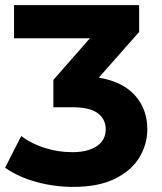

<svg xmlns="http://www.w3.org/2000/svg" viewBox="-21 -720 633 752"><path d="M266 12Q192 12 121 -7.5Q50 -27 -1 -63L62 -187Q102 -157 154.5 -140.5Q207 -124 262 -124Q323 -124 358 -147.5Q393 -171 393 -214Q393 -253 362 -276.5Q331 -300 262 -300H188V-407L331 -570H34V-700H524V-595L366 -416Q460 -400 508 -346Q556 -292 556 -214Q556 -155 525 -103.5Q494 -52 429.5 -20Q365 12 266 12Z"/></svg>

Font: Montserrat
Style: Bold
Weight: 700
Designer: Julieta Ulanovsky
Foundry: Julieta Ulanovsky
Version: Version 9.000; ttfautohint (v1.8.4.7-5d5b)